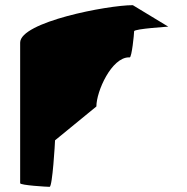

<svg xmlns="http://www.w3.org/2000/svg" viewBox="-20 -723 723 743"><path d="M58 -14C58 -6 162 0 172 0C183 0 193 -172 193 -180L353 -311C353 -370 412 -501 479 -501H482C490 -501 499 -591 499 -602C499 -612 639 -620 631 -620L494 -703C396 -703 58 -638 58 -558Z"/></svg>

Font: Ampere
Style: Ext
Weight: 400
Version: Version 1